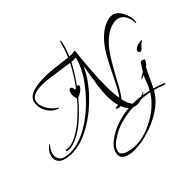

<svg xmlns="http://www.w3.org/2000/svg" viewBox="-231 -1013 1664 1639"><g transform="rotate(-30 601.0 -193.0)"><path d="M89 134Q50 134 26 111.5Q2 89 2 51Q2 5 35 -38Q38 -42 40 -42Q43 -42 43 -37Q43 -37 40 -30.5Q37 -24 32 -11Q22 13 22 36Q22 69 42 93.5Q62 118 94 118Q219 118 345 -5Q455 -114 532 -278Q605 -434 605 -553Q605 -558 605 -562.5Q605 -567 604 -571Q586 -563 554 -557Q533 -460 491 -353Q497 -356 502 -356Q512 -356 512 -345Q512 -325 492 -300.5Q472 -276 452 -263Q391 -133 328.5 -51Q266 31 202 66Q171 84 144 84Q134 84 134 77Q134 71 144.5 69.5Q155 68 180 61Q251 33 333 -79Q362 -120 389 -166Q416 -212 440 -263Q416 -295 416 -330Q416 -368 436 -368Q453 -368 463 -334L476 -344Q497 -397 513 -450Q529 -503 540 -555L411 -540Q352 -533 310 -527Q268 -521 243 -514Q124 -482 124 -422Q124 -375 171 -328Q213 -288 263 -274Q269 -273 269 -271Q269 -267 261 -267Q203 -267 155 -315Q107 -365 107 -422Q107 -485 200 -528Q269 -560 390 -581Q430 -586 469.5 -592Q509 -598 549 -604Q558 -666 558 -753Q558 -761 564 -761Q566 -761 568 -756Q569 -746 569.5 -733Q570 -720 570 -705Q570 -682 568 -657Q566 -632 562 -606Q576 -608 587 -611Q598 -614 605 -616Q610 -624 619 -624Q631 -624 632 -603Q633 -589 635.5 -574Q638 -559 643 -529L662 -426Q683 -311 706.5 -226.5Q730 -142 755 -87Q776 -134 800 -259Q836 -444 860 -512Q913 -659 1008 -713Q1036 -729 1065 -729Q1113 -729 1158 -673Q1202 -620 1202 -573Q1202 -569 1199 -569Q1196 -569 1193 -577Q1180 -618 1154 -647Q1123 -678 1082 -678Q1061 -678 1037 -667Q943 -624 884 -479Q857 -411 815 -235Q798 -161 794 -149Q787 -125 780 -104.5Q773 -84 765 -67Q809 22 861 22Q889 22 923 -5Q958 -32 955 -32Q957 -32 957 -29Q957 -24 951 -18Q891 43 832 43Q775 43 729 -21Q719 -14 705 -14Q684 -14 684 -27Q684 -30 695 -32Q711 -35 717 -39Q671 -112 650 -251Q648 -267 642 -323Q636 -379 627 -476Q603 -333 518 -192Q433 -48 322 41Q207 134 89 134ZM1108 -337Q1088 -337 1088 -358Q1088 -368 1100 -382.5Q1112 -397 1123 -402Q1159 -419 1166 -419Q1168 -419 1168 -417Q1168 -413 1146 -388Q1144 -386 1131 -357Q1120 -337 1108 -337ZM581 375Q495 375 495 303Q495 240 561 170Q586 143 616 119.5Q646 96 680 76Q821 -7 1010 -11Q1014 -24 1017.5 -42.5Q1021 -61 1023 -84Q1025 -108 1028 -125.5Q1031 -143 1033 -153Q1004 -127 1001 -127Q1000 -127 1000 -129Q1000 -138 1016 -154Q1028 -165 1039 -177L1064 -256Q1070 -267 1092 -267Q1107 -267 1107 -257Q1107 -245 1099.5 -226Q1092 -207 1084 -203Q1080 -187 1075 -162.5Q1070 -138 1065 -106Q1054 -40 1047 -11Q1077 -10 1102 -8.5Q1127 -7 1147 -3Q1157 -2 1157 2Q1157 10 1139 10Q1138 10 1134 9.5Q1130 9 1122 8Q1105 6 1085.5 5Q1066 4 1044 4Q1017 110 923 201Q841 281 730 334Q640 375 581 375ZM592 347Q723 347 848 238Q968 134 1007 5Q928 8 836 35Q744 64 676 105Q649 121 623.5 141.5Q598 162 575 187Q515 248 515 297Q515 347 592 347Z"/></g></svg>

Font: Love Light
Style: Regular
Weight: 400
Designer: Robert E. Leuschke
Foundry: Robert E. Leuschke
Version: Version 1.010; ttfautohint (v1.8.3)